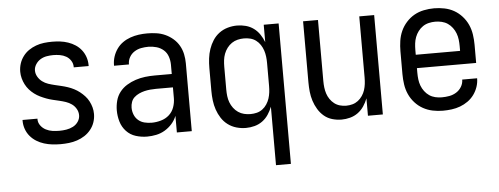

<svg xmlns="http://www.w3.org/2000/svg" viewBox="-49 -657 2599 1001"><g transform="rotate(-5 1250.0 -156.5)"><path d="M249 8Q227 8 205.5 5.5Q184 3 163 -3.5Q142 -10 123.5 -21.5Q105 -33 91 -49.5Q77 -66 69.5 -87Q62 -108 62 -130V-135H140V-132Q140 -114 151 -99Q162 -84 178.5 -75.5Q195 -67 213 -64.5Q231 -62 249 -62Q267 -62 285.5 -65Q304 -68 320.5 -76.5Q337 -85 347.5 -100.5Q358 -116 358 -134Q358 -152 349 -167.5Q340 -183 326 -193Q312 -203 295.5 -208.5Q279 -214 262 -218Q245 -222 228 -226Q211 -230 195 -236Q179 -242 163.5 -249.5Q148 -257 134 -267.5Q120 -278 108.5 -291Q97 -304 89 -319.5Q81 -335 76.5 -352Q72 -369 72 -386Q72 -408 78.5 -428.5Q85 -449 98 -466.5Q111 -484 128.5 -496Q146 -508 166.5 -515.5Q187 -523 208.5 -525.5Q230 -528 251 -528Q272 -528 293 -525.5Q314 -523 334.5 -516Q355 -509 372.5 -497.5Q390 -486 403 -469.5Q416 -453 423 -432.5Q430 -412 430 -391V-385H352V-388Q352 -405 342.5 -420Q333 -435 318 -443.5Q303 -452 285.5 -455Q268 -458 251 -458Q234 -458 216.5 -455Q199 -452 184 -443Q169 -434 159 -418.5Q149 -403 149 -386Q149 -369 158 -353.5Q167 -338 181 -327.5Q195 -317 211.5 -311.5Q228 -306 245 -302Q262 -298 279 -294Q296 -290 312.5 -284.5Q329 -279 344.5 -271Q360 -263 373.5 -252.5Q387 -242 399 -229Q411 -216 419 -200.5Q427 -185 431.5 -168.5Q436 -152 436 -134Q436 -112 429 -91Q422 -70 408 -52.5Q394 -35 375.5 -23Q357 -11 336 -4Q315 3 293 5.5Q271 8 249 8Z M702 8Q672 8 643 -1Q614 -10 593.5 -32Q573 -54 564.5 -83Q556 -112 556 -142Q556 -167 562.5 -192Q569 -217 584.5 -237Q600 -257 622 -270.5Q644 -284 668.5 -292Q693 -300 718 -303Q743 -306 769 -306H858V-355Q858 -376 851 -397Q844 -418 828 -432Q812 -446 791 -452Q770 -458 749 -458Q730 -458 711 -454.5Q692 -451 675.5 -440.5Q659 -430 649.5 -413Q640 -396 640 -377V-375H562V-378Q562 -401 569 -422.5Q576 -444 589 -462.5Q602 -481 620.5 -494Q639 -507 660.5 -514.5Q682 -522 704 -525Q726 -528 749 -528Q773 -528 797 -524.5Q821 -521 843 -511Q865 -501 883.5 -485Q902 -469 914 -448Q926 -427 931 -403Q936 -379 936 -355V0H858V-87Q849 -64 832.5 -45.5Q816 -27 795 -14.5Q774 -2 750 3Q726 8 702 8ZM732 -62Q756 -62 780.5 -69Q805 -76 823 -92Q841 -108 849.5 -131.5Q858 -155 858 -180V-236H769Q754 -236 738.5 -234.5Q723 -233 708.5 -229.5Q694 -226 680 -219.5Q666 -213 655 -203Q644 -193 639 -178.5Q634 -164 634 -149Q634 -130 641 -112.5Q648 -95 662 -83Q676 -71 694.5 -66.5Q713 -62 732 -62Z M1358 215V-91Q1350 -70 1337 -50.5Q1324 -31 1305.5 -17.5Q1287 -4 1264.5 2Q1242 8 1219 8Q1194 8 1169.5 1Q1145 -6 1125 -21Q1105 -36 1091.5 -57Q1078 -78 1070 -101.5Q1062 -125 1059 -150Q1056 -175 1056 -200V-320Q1056 -345 1059 -370Q1062 -395 1070 -418.5Q1078 -442 1091.5 -463Q1105 -484 1125 -499Q1145 -514 1169.5 -521Q1194 -528 1219 -528Q1242 -528 1264.5 -522Q1287 -516 1305.5 -502.5Q1324 -489 1337 -469.5Q1350 -450 1358 -429V-520H1436V215ZM1249 -62Q1266 -62 1282 -66Q1298 -70 1311.5 -80Q1325 -90 1334.5 -104.5Q1344 -119 1349 -134.5Q1354 -150 1356 -166.5Q1358 -183 1358 -200V-320Q1358 -337 1356 -353.5Q1354 -370 1349 -385.5Q1344 -401 1334.5 -415.5Q1325 -430 1311.5 -440Q1298 -450 1282 -454Q1266 -458 1249 -458Q1232 -458 1215.5 -454Q1199 -450 1185 -440.5Q1171 -431 1160.5 -417Q1150 -403 1144 -387Q1138 -371 1136 -354Q1134 -337 1134 -320V-200Q1134 -183 1136 -166Q1138 -149 1144 -133Q1150 -117 1160.5 -103Q1171 -89 1185 -79.5Q1199 -70 1215.5 -66Q1232 -62 1249 -62Z M1720 8Q1695 8 1671 1Q1647 -6 1628.5 -21.5Q1610 -37 1597 -58.5Q1584 -80 1576.5 -103.5Q1569 -127 1566.5 -151.5Q1564 -176 1564 -200V-520H1642V-200Q1642 -183 1644 -166.5Q1646 -150 1651 -134.5Q1656 -119 1665.5 -105Q1675 -91 1688 -81Q1701 -71 1717 -66.5Q1733 -62 1750 -62Q1767 -62 1783 -66.5Q1799 -71 1812 -81Q1825 -91 1834.5 -105Q1844 -119 1849 -134.5Q1854 -150 1856 -166.5Q1858 -183 1858 -200V-520H1936V0H1858V-91Q1850 -70 1837 -50.5Q1824 -31 1805.5 -17.5Q1787 -4 1764.5 2Q1742 8 1720 8Z M2250 8Q2223 8 2196.5 2.5Q2170 -3 2146.5 -16Q2123 -29 2104.5 -49.5Q2086 -70 2075 -94.5Q2064 -119 2060 -146Q2056 -173 2056 -200V-320Q2056 -347 2060 -374Q2064 -401 2075 -425.5Q2086 -450 2104.5 -470.5Q2123 -491 2146 -504Q2169 -517 2196 -522.5Q2223 -528 2250 -528Q2277 -528 2304 -522.5Q2331 -517 2354 -504Q2377 -491 2395.5 -470.5Q2414 -450 2425 -425.5Q2436 -401 2440 -374Q2444 -347 2444 -320V-225H2134V-200Q2134 -183 2136 -166Q2138 -149 2144 -133Q2150 -117 2160.5 -103Q2171 -89 2185 -79.5Q2199 -70 2216 -66Q2233 -62 2250 -62Q2270 -62 2289.5 -65.5Q2309 -69 2326 -79.5Q2343 -90 2353.5 -107.5Q2364 -125 2364 -145H2442Q2442 -122 2434.5 -100Q2427 -78 2413.5 -59.5Q2400 -41 2381 -27.5Q2362 -14 2340.5 -6Q2319 2 2296 5Q2273 8 2250 8ZM2366 -295V-320Q2366 -337 2364 -354Q2362 -371 2356 -387Q2350 -403 2339.5 -417Q2329 -431 2315 -440.5Q2301 -450 2284 -454Q2267 -458 2250 -458Q2233 -458 2216 -454Q2199 -450 2185 -440.5Q2171 -431 2160.5 -417Q2150 -403 2144 -387Q2138 -371 2136 -354Q2134 -337 2134 -320V-295Z"/></g></svg>

Font: Iosevka Term
Style: Regular
Weight: 400
Monospace: yes
Designer: Belleve Invis
Foundry: Belleve Invis
Version: Version 30.0.1